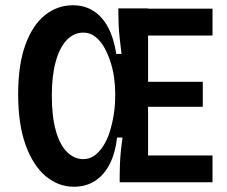

<svg xmlns="http://www.w3.org/2000/svg" viewBox="-20 -693 862 730"><path d="M261 17Q202 17 154 -23Q106 -63 77.5 -141.5Q49 -220 49 -335Q49 -447 76.5 -522.5Q104 -598 151 -635.5Q198 -673 257 -673Q302 -673 336 -651Q370 -629 391.5 -588Q413 -547 422 -488H442Q438 -521 435 -548.5Q432 -576 431 -600Q430 -624 430 -644V-661H543V0H435V-20Q435 -43 436 -68Q437 -93 439.5 -118.5Q442 -144 446 -170H425Q419 -113 398 -71Q377 -29 342.5 -6Q308 17 261 17ZM471 0V-102H788V0ZM297 -88Q320 -88 339 -101.5Q358 -115 373 -138.5Q388 -162 397.5 -192.5Q407 -223 412.5 -257.5Q418 -292 418 -328V-341Q418 -369 413.5 -400Q409 -431 399 -461Q389 -491 375 -515Q361 -539 341.5 -554Q322 -569 297 -569Q260 -569 233 -540Q206 -511 191.5 -457.5Q177 -404 177 -330Q177 -251 192 -197Q207 -143 234.5 -115.5Q262 -88 297 -88ZM471 -287V-382H751V-287ZM471 -558V-660H788V-558Z"/></svg>

Font: Bricolage Grotesque SemiCondensed SemiBold
Style: Regular
Weight: 600
Width: 4
Designer: Mathieu Triay
Foundry: Atelier Triay
Version: Version 1.001;gftools[0.9.33.dev8+g029e19f]